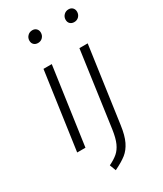

<svg xmlns="http://www.w3.org/2000/svg" viewBox="-233 -837 954 1125"><g transform="rotate(-30 243.5 -274.5)"><path d="M187 -523 113 0H57L131 -523ZM142 -707Q142 -726 155 -739Q168 -752 187 -752Q204 -752 214 -741.5Q224 -731 224 -715Q224 -696 211.5 -683Q199 -670 180 -670Q163 -670 152.5 -680Q142 -690 142 -707ZM185 161Q222 143 244 124Q266 105 280.5 73Q295 41 303 -15L374 -523H430L358 -12Q349 54 330 93Q311 132 282 155Q253 178 201 203ZM387 -707Q387 -726 400 -739Q413 -752 432 -752Q449 -752 459 -741.5Q469 -731 469 -715Q469 -696 456.5 -683Q444 -670 425 -670Q408 -670 397.5 -680Q387 -690 387 -707Z"/></g></svg>

Font: Fira Sans Condensed Light
Style: Italic
Weight: 300
Width: 3
Italic angle: -8°
Designer: Carrois Corporate & Edenspiekermann AG
Foundry: Carrois Corporate GbR & Edenspiekermann AG
Version: Version 4.203